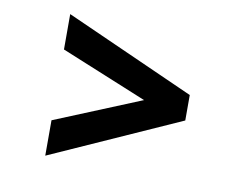

<svg xmlns="http://www.w3.org/2000/svg" viewBox="-58 -573 772 609"><g transform="rotate(10 328.0 -268.0)"><path d="M400 -268 122 -382V-496L540 -309V-227L122 -40V-154Z"/></g></svg>

Font: XXII Aven Bold
Style: Regular
Weight: 700
Designer: Lecter Johnson
Foundry: Doubletwo Studios
Version: Version 1.001